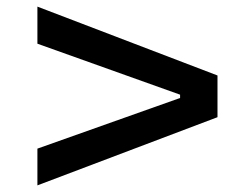

<svg xmlns="http://www.w3.org/2000/svg" viewBox="-20 -651 760 580"><path d="M93 -91V-202L524 -355V-365L93 -519V-631L637 -423V-297Z"/></svg>

Font: Mona Sans Expanded Medium
Style: Regular
Weight: 500
Width: 7
Designer: Deni Anggara
Foundry: GitHub
Version: Version 2.000